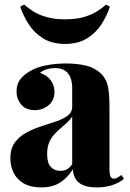

<svg xmlns="http://www.w3.org/2000/svg" viewBox="-20 -808 564 835"><path d="M159 7Q113 7 83 -10.5Q53 -28 39 -57Q25 -86 25 -119Q25 -161 44.5 -188Q64 -215 95 -231.5Q126 -248 160 -259Q194 -270 225 -280.5Q256 -291 275 -305.5Q294 -320 294 -343V-426Q294 -448 287.5 -467.5Q281 -487 264.5 -499.5Q248 -512 219 -512Q201 -512 184 -507Q167 -502 154 -491Q186 -480 201.5 -458Q217 -436 217 -409Q217 -372 191.5 -350.5Q166 -329 131 -329Q93 -329 72.5 -353Q52 -377 52 -411Q52 -441 67 -461.5Q82 -482 111 -499Q140 -516 181 -524Q222 -532 268 -532Q315 -532 354.5 -522.5Q394 -513 422 -485Q444 -462 450 -429Q456 -396 456 -345V-75Q456 -50 460.5 -40.5Q465 -31 475 -31Q484 -31 492 -36Q500 -41 508 -47L519 -30Q497 -12 467 -2.5Q437 7 402 7Q362 7 339.5 -3.5Q317 -14 307.5 -32Q298 -50 297 -72Q275 -36 242 -14.5Q209 7 159 7ZM242 -65Q258 -65 270.5 -71.5Q283 -78 294 -94V-302Q286 -288 272.5 -275.5Q259 -263 244 -250.5Q229 -238 215.5 -223Q202 -208 193.5 -187.5Q185 -167 185 -138Q185 -99 201 -82Q217 -65 242 -65ZM441 -788 458 -779Q446 -742 422.5 -704.5Q399 -667 360 -642Q321 -617 263 -617Q205 -617 166 -642Q127 -667 103.5 -704.5Q80 -742 68 -779L85 -788Q101 -774 124 -759Q147 -744 181.5 -734Q216 -724 263 -724Q310 -724 344.5 -734Q379 -744 402.5 -759Q426 -774 441 -788Z"/></svg>

Font: Playfair Display ExtraBold
Style: Regular
Weight: 800
Designer: Claus Eggers Sørensen
Foundry: Claus Eggers Sørensen
Version: Version 1.203